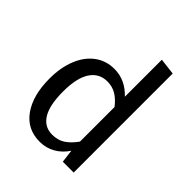

<svg xmlns="http://www.w3.org/2000/svg" viewBox="-211 -875 1013 1013"><g transform="rotate(45 295.0 -369.0)"><path d="M498 -739V0H417L408 -73Q382 -33 343 -10.5Q304 12 256 12Q162 12 109.5 -62Q57 -136 57 -261Q57 -342 82 -405Q107 -468 154 -503.5Q201 -539 264 -539Q345 -539 406 -474V-750ZM406 -139V-397Q380 -431 350.5 -448.5Q321 -466 284 -466Q223 -466 189.5 -415Q156 -364 156 -263Q156 -161 187 -111Q218 -61 276 -61Q318 -61 348 -80.5Q378 -100 406 -139Z"/></g></svg>

Font: Fira GO
Style: Regular
Weight: 400
Designer: Carrois Corporate
Foundry: Carrois Corporate GbR
Version: Version 0.300